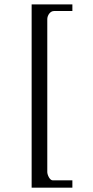

<svg xmlns="http://www.w3.org/2000/svg" viewBox="-20 -757 429 886"><path d="M126 -736.8V108.9H314V75.2H223.1C209 75.2 198.2 48.8 198.2 37.1V-668.9C198.2 -685.1 210.9 -706.1 229 -706.1H314V-736.8Z"/></svg>

Font: MusGlyphs
Style: Regular
Weight: 400
Version: Version 2.1